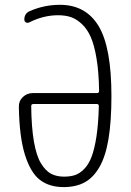

<svg xmlns="http://www.w3.org/2000/svg" viewBox="-20 -760 540 790"><path d="M117.2 -332Q108.4 -332 108.4 -323.2Q109.4 -236.3 119.6 -177.2Q129.9 -118.2 148.9 -87.4Q168 -56.6 190.4 -44.9Q212.9 -33.2 243.2 -33.2Q269.5 -33.2 288.6 -39.6Q307.6 -45.9 326.2 -64.5Q344.7 -83 356.9 -115.2Q369.1 -147.5 377 -199.2Q384.8 -251 386.7 -323.2Q386.7 -332 378.9 -332ZM242.2 9.8Q182.6 9.8 144 -20Q105.5 -49.8 82.5 -123.5Q59.6 -197.3 57.6 -319.3Q56.6 -343.8 73.7 -360.4Q90.8 -377 115.2 -377H378.9Q387.7 -377 387.7 -385.7Q386.7 -461.9 377.4 -518.1Q368.2 -574.2 353.5 -607.4Q338.9 -640.6 316.9 -661.1Q294.9 -681.6 272 -689.5Q249 -697.3 218.8 -697.3Q159.2 -697.3 100.6 -668Q92.8 -664.1 86.4 -668Q80.1 -671.9 80.1 -679.7Q80.1 -704.1 101.6 -713.9Q161.1 -740.2 226.6 -740.2Q333 -740.2 385.7 -652.8Q438.5 -565.4 438.5 -365.2Q438.5 -259.8 426.3 -187.5Q414.1 -115.2 388.7 -71.8Q363.3 -28.3 327.6 -9.3Q292 9.8 242.2 9.8Z"/></svg>

Font: Rounded-X Mgen+ 1mn light
Style: Regular
Weight: 200
Designer: [Source Han Sans]
Ryoko NISHIZUKA  (kana & ideographs); Paul D. Hunt (Latin, Greek & Cyrillic); Wenlong ZHANG  (bopomofo
Version: Version 1.059.20150602